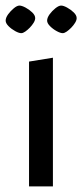

<svg xmlns="http://www.w3.org/2000/svg" viewBox="-32 -669 295 689"><path d="M-11.7 -595Q-11.7 -605.3 -2.8 -617.7Q6.2 -630 17.8 -639.5Q29.4 -649 37.7 -649Q46.1 -649 59.5 -641.9Q72.8 -634.8 83.5 -624.6Q94.3 -614.3 94.3 -604Q94.3 -596.4 88.7 -587.3Q83.2 -578.3 75 -569.8Q66.8 -561.4 58.6 -555.7Q50.4 -550 44.3 -550Q35.9 -550 22.6 -557.3Q9.2 -564.6 -1.3 -575.1Q-11.7 -585.6 -11.7 -595ZM137.1 -595Q137.1 -605.3 146 -617.7Q155 -630 167 -639.5Q179 -649 187.3 -649Q195.7 -649 208.7 -641.9Q221.7 -634.8 232.4 -624.6Q243.1 -614.3 243.1 -604Q243.1 -596.4 237.5 -587.3Q232 -578.3 223.8 -569.8Q215.6 -561.4 207.4 -555.7Q199.2 -550 193.1 -550Q184.8 -550 171.4 -557.3Q158 -564.6 147.6 -575.1Q137.1 -585.6 137.1 -595ZM157.9 -461.9V0H72.2V-448Z"/></svg>

Font: Ancizar Sans Thin
Style: Regular
Weight: 100
Designer: Cesar Puertas, Viviana Monsalve, Julian Moncada, Julian Prieto, Jose Castro, Mariel Hernandez, Felipe Aragon, Sara Alarc
Version: Version 8.100